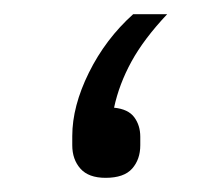

<svg xmlns="http://www.w3.org/2000/svg" viewBox="-20 -239 300 271"><path d="M129 12Q105 12 93.5 -1Q82 -14 82 -34V-47Q82 -89 105.5 -136.5Q129 -184 168 -219H216Q183 -184 165.5 -152Q148 -120 141 -87Q161 -85 169.5 -73.5Q178 -62 178 -46V-34Q178 -14 166.5 -1Q155 12 129 12Z"/></svg>

Font: IBM Plex Sans Arabic Light
Style: Regular
Weight: 300
Designer: Mike Abbink, Paul van der Laan, Pieter van Rosmalen, Wael Morcos, Khajak Apelian
Foundry: Bold Monday
Version: Version 1.2